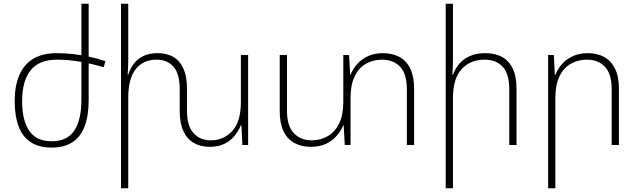

<svg xmlns="http://www.w3.org/2000/svg" viewBox="-20 -780 3433 1033"><path d="M287 -459Q190 -459 144.5 -401.5Q99 -344 99 -236Q99 -132 137.5 -76Q176 -20 258 -20Q342 -20 380 -78Q418 -136 418 -243V-760H457V-240Q457 -158 435.5 -101Q414 -44 370 -15Q326 14 258 14Q190 14 146 -14.5Q102 -43 80.5 -99Q59 -155 59 -237Q59 -318 84 -376Q109 -434 159 -464Q209 -494 286 -494Q329 -494 373.5 -489Q418 -484 462 -474.5Q506 -465 547 -451L538 -418Q479 -436 414 -447.5Q349 -459 287 -459Z M1276 -484H1315V0H1284L1279 -106H1276Q1264 -77 1242.5 -50Q1221 -23 1188 -6.5Q1155 10 1108 10Q1060 10 1023.5 -10.5Q987 -31 967 -74Q947 -117 947 -181V-299Q947 -383 913.5 -421Q880 -459 822 -459Q751 -459 710.5 -408.5Q670 -358 670 -253V233H631V-760H670V-459Q670 -437 669 -418.5Q668 -400 667 -378H670Q679 -409 698.5 -435.5Q718 -462 750 -478Q782 -494 828 -494Q878 -494 913 -473.5Q948 -453 967 -410.5Q986 -368 986 -303V-185Q986 -102 1021.5 -63.5Q1057 -25 1113 -25Q1184 -25 1230 -75.5Q1276 -126 1276 -231Z M2040 -494Q2091 -494 2129 -473.5Q2167 -453 2187.5 -410.5Q2208 -368 2208 -303V0H2169V-299Q2169 -383 2132.5 -421Q2096 -459 2036 -459Q1988 -459 1949 -437Q1910 -415 1888 -369Q1866 -323 1866 -253V0H1835L1829 -106H1827Q1815 -77 1792 -50Q1769 -23 1734.5 -6.5Q1700 10 1652 10Q1602 10 1564 -10.5Q1526 -31 1505.5 -74Q1485 -117 1485 -181V-484H1524V-185Q1524 -102 1561 -63.5Q1598 -25 1657 -25Q1705 -25 1743.5 -47.5Q1782 -70 1804.5 -115.5Q1827 -161 1827 -231V-484H1858L1864 -378H1866Q1878 -408 1901 -434.5Q1924 -461 1959 -477.5Q1994 -494 2040 -494Z M2417 -760V-459Q2417 -437 2416 -418.5Q2415 -400 2414 -378H2417Q2428 -409 2450 -435.5Q2472 -462 2507 -478Q2542 -494 2591 -494Q2644 -494 2681.5 -473.5Q2719 -453 2739 -410.5Q2759 -368 2759 -303V0H2720V-299Q2720 -383 2684.5 -421Q2649 -459 2587 -459Q2511 -459 2464 -408.5Q2417 -358 2417 -253V233H2378V-760Z M2929 233V-484H2960L2965 -378H2968Q2980 -408 3003 -434.5Q3026 -461 3061 -477.5Q3096 -494 3142 -494Q3193 -494 3230.5 -473.5Q3268 -453 3289 -410.5Q3310 -368 3310 -303V0H3271V-299Q3271 -383 3234.5 -421Q3198 -459 3138 -459Q3090 -459 3051 -437Q3012 -415 2990 -369Q2968 -323 2968 -253V233Z"/></svg>

Font: Noto Sans Armenian ExtraLight
Style: Regular
Weight: 250
Designer: Monotype Design Team
Foundry: Monotype Imaging Inc.
Version: Version 2.007